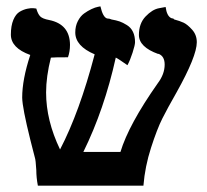

<svg xmlns="http://www.w3.org/2000/svg" viewBox="-20 -584 652 604"><path d="M599.1 -451.2Q599.1 -407.2 535.2 -293Q507.3 -244.1 490.7 -211.2Q474.1 -178.2 455.1 -119.1Q436 -60.1 431.2 0H99.1Q94.2 -25.9 94.2 -48.8Q92.3 -81.1 89.8 -87.9Q86.9 -99.1 82 -118.2Q77.1 -137.2 75.2 -145Q50.3 -245.1 49.8 -276.9Q49.8 -334 75.2 -411.1Q14.2 -433.1 14.2 -475.1Q14.2 -502.9 22 -521.5Q29.8 -540 42 -547.1Q54.2 -554.2 66.2 -556.6Q78.1 -559.1 85.9 -558.1L94.2 -557.1Q99.1 -540 106.4 -532.5Q113.8 -524.9 134.8 -521Q199.7 -507.8 200.2 -442.9Q200.2 -421.9 193.8 -403.8Q149.9 -403.8 141.1 -402.8H140.1Q125 -342.8 125 -293Q125 -205.1 168.9 -113.8Q230 -231 277.8 -413.1Q216.8 -439 216.8 -481.9Q216.8 -502 224.9 -517.6Q232.9 -533.2 244.4 -541.5Q255.9 -549.8 267.8 -555.4Q279.8 -561 288.1 -562.5L295.9 -564Q303.7 -529.8 316.9 -525.9Q318.8 -525.9 321.5 -525.4Q324.2 -524.9 325.2 -524.9Q326.2 -523.9 327.6 -523.9Q329.1 -523.9 330.1 -522.9Q346.2 -520 356.2 -516.6Q366.2 -513.2 379.2 -505.1Q392.1 -497.1 398.4 -483.6Q404.8 -470.2 404.8 -451.2Q404.8 -442.4 397 -418.2Q389.2 -394 380.9 -378.9Q351.1 -399.9 344.2 -402.8Q308.1 -239.7 242.2 -106H358.9Q384.8 -191.9 476.1 -321.8Q498 -350.6 498 -380.9Q498 -407.7 478 -415V-414.1Q417 -436 417 -474.1Q417 -510.3 438 -532.2Q459 -554.2 480 -558.1L501 -562Q504.9 -533.2 519 -526.9Q525.9 -525.9 527.8 -523.9H525.9Q526.9 -522.9 527.8 -522.9Q545.9 -518.1 557.9 -512.5Q569.8 -506.8 584.5 -490.5Q599.1 -474.1 599.1 -451.2Z"/></svg>

Font: Linux Libertine
Style: Bold
Weight: 700
Designer: Philipp H. Poll
Foundry: Philipp H. Poll
Version: Version 5.0.3